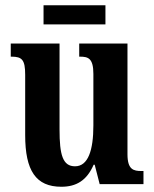

<svg xmlns="http://www.w3.org/2000/svg" viewBox="-20 -702 589 732"><path d="M146 -609H382V-682H146ZM214 10C271 10 311 -14 337 -74H341L360 0H527V-50H520C489 -50 466 -55 466 -114V-536H282V-486H285C316 -486 336 -480 336 -420V-224C336 -129 316 -68 266 -68C219 -68 207 -112 207 -208V-536H21V-486H24C64 -486 76 -474 76 -417V-187C76 -51 117 10 214 10Z"/></svg>

Font: Noto Serif Lao ExtraCondensed
Style: Bold
Weight: 700
Width: 2
Designer: Monotype Design Team
Foundry: Monotype Imaging Inc.
Version: Version 2.003